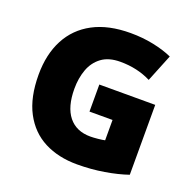

<svg xmlns="http://www.w3.org/2000/svg" viewBox="-129 -854 998 994"><g transform="rotate(20 370.0 -357.0)"><path d="M364 -418H672V-33Q617 -14 545.5 -2Q474 10 396 10Q293 10 215.5 -30Q138 -70 94.5 -152Q51 -234 51 -359Q51 -471 94 -553Q137 -635 220.5 -679.5Q304 -724 426 -724Q493 -724 553 -711.5Q613 -699 657 -679L596 -528Q558 -547 516 -556.5Q474 -566 427 -566Q363 -566 324 -537Q285 -508 267.5 -460Q250 -412 250 -354Q250 -254 292 -201.5Q334 -149 412 -149Q429 -149 453.5 -151.5Q478 -154 491 -157V-269H364Z"/></g></svg>

Font: Noto Sans Telugu Black
Style: Regular
Weight: 900
Designer: Jelle Bosma - Monotype Design Team
Foundry: Monotype Imaging Inc.
Version: Version 2.005; ttfautohint (v1.8.4.7-5d5b)